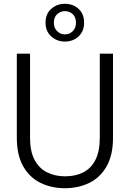

<svg xmlns="http://www.w3.org/2000/svg" viewBox="-20 -984 687 1016"><path d="M323 12Q253 12 195 -16Q137 -44 103 -103.5Q69 -163 69 -255V-700H139V-255Q139 -183 163 -138Q187 -93 229 -72Q271 -51 325 -51Q380 -51 421 -72Q462 -93 485 -138Q508 -183 508 -255V-700H578V-255Q578 -163 544 -103.5Q510 -44 452 -16Q394 12 323 12ZM323 -764Q282 -764 251.5 -791Q221 -818 221 -864Q221 -911 251.5 -937.5Q282 -964 323 -964Q366 -964 395.5 -937.5Q425 -911 425 -864Q425 -818 395.5 -791Q366 -764 323 -764ZM323 -802Q348 -802 365 -819Q382 -836 382 -864Q382 -893 365 -909Q348 -925 323 -925Q300 -925 282.5 -909Q265 -893 265 -864Q265 -836 282.5 -819Q300 -802 323 -802Z"/></svg>

Font: DM Sans 9pt Light
Style: Regular
Weight: 300
Version: Version 4.004;gftools[0.9.30]